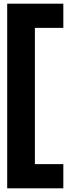

<svg xmlns="http://www.w3.org/2000/svg" viewBox="-20 -820 420 1040"><path d="M19 200H323V69H169V-669H323V-800H19Z"/></svg>

Font: Aspekta 750
Style: Regular
Weight: 750
Designer: Ivo Dolenc
Version: Version 2.000